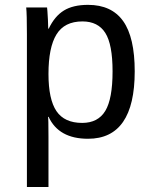

<svg xmlns="http://www.w3.org/2000/svg" viewBox="-20 -559 640 787"><path d="M532.2 -266.6Q532.2 9.8 340.8 9.8Q220.7 9.8 179.2 -80.1H176.8Q178.7 -76.2 178.7 1V207.5H90.3V-418.9Q90.3 -502 87.4 -528.3H172.9Q173.3 -526.4 174.3 -513.9Q175.3 -501.5 176.5 -477.3Q177.7 -453.1 177.7 -441.4H179.7Q204.1 -492.7 241.9 -515.9Q279.8 -539.1 340.8 -539.1Q437.5 -539.1 484.9 -472.4Q532.2 -405.8 532.2 -266.6ZM441.4 -266.6Q441.4 -377 411.6 -424.1Q381.8 -471.2 317.9 -471.2Q244.1 -471.2 211.4 -417.7Q178.7 -364.3 178.7 -255.9Q178.7 -151.9 211.4 -103.5Q244.1 -55.2 316.9 -55.2Q381.8 -55.2 411.6 -104.5Q441.4 -153.8 441.4 -266.6Z"/></svg>

Font: Cousine
Style: Regular
Weight: 400
Monospace: yes
Designer: Steve Matteson
Foundry: Monotype Imaging Inc.
Version: Version 1.21